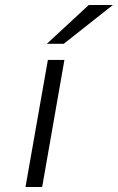

<svg xmlns="http://www.w3.org/2000/svg" viewBox="-20 -752 474 772"><path d="M82.5 0 172.5 -511H239L149.5 0ZM168.5 -576 337 -732H434L236.5 -576Z"/></svg>

Font: Overpass Light
Style: Italic
Weight: 300
Italic angle: -10°
Designer: Delve Withrington, Dave Bailey, Thomas Jockin
Foundry: Delve Fonts LLC
Version: Version 4.000; ttfautohint (v1.8.3)